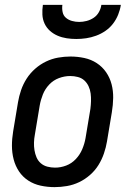

<svg xmlns="http://www.w3.org/2000/svg" viewBox="-20 -760 540 788"><path d="M204 8Q175 8 147 2Q119 -4 96 -19Q73 -34 58 -56.5Q43 -79 36 -106Q29 -133 29 -162Q29 -191 34 -221L54 -341Q58 -365 66.5 -390Q75 -415 89.5 -437.5Q104 -460 124.5 -478Q145 -496 169 -507.5Q193 -519 218.5 -523.5Q244 -528 269 -528Q298 -528 326 -522Q354 -516 377 -501Q400 -486 415.5 -463.5Q431 -441 438 -414Q445 -387 444.5 -358Q444 -329 439 -299L419 -179Q415 -155 406.5 -130Q398 -105 384 -82.5Q370 -60 349.5 -42Q329 -24 305 -12.5Q281 -1 255 3.5Q229 8 204 8ZM206 -72Q229 -72 251.5 -80.5Q274 -89 291 -107Q308 -125 317.5 -147.5Q327 -170 331 -193L351 -313Q353 -329 353.5 -345Q354 -361 352 -376.5Q350 -392 343.5 -406Q337 -420 326 -430Q315 -440 299.5 -444Q284 -448 268 -448Q245 -448 222 -439.5Q199 -431 182 -413Q165 -395 156 -372.5Q147 -350 143 -327L123 -207Q120 -191 119.5 -175Q119 -159 121.5 -143.5Q124 -128 130 -114Q136 -100 147.5 -90Q159 -80 174.5 -76Q190 -72 206 -72ZM293 -600Q273 -600 253.5 -603Q234 -606 216.5 -613.5Q199 -621 185 -633.5Q171 -646 163 -663Q155 -680 154 -700Q153 -720 156 -740H236Q234 -725 237 -710.5Q240 -696 250.5 -687Q261 -678 275.5 -674Q290 -670 305 -670Q320 -670 335.5 -674Q351 -678 364.5 -687Q378 -696 386 -710.5Q394 -725 396 -740H476Q473 -720 465 -700Q457 -680 444 -663Q431 -646 413 -633.5Q395 -621 374.5 -613.5Q354 -606 333.5 -603Q313 -600 293 -600Z"/></svg>

Font: Iosevka Curly Medium
Style: Italic
Weight: 500
Italic angle: -9°
Monospace: yes
Designer: Belleve Invis
Foundry: Belleve Invis
Version: Version 22.1.2; ttfautohint (v1.8.4)